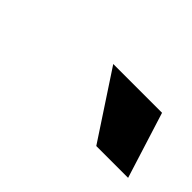

<svg xmlns="http://www.w3.org/2000/svg" viewBox="-30 -842 384 384"><g transform="rotate(45 161.5 -650.0)"><path d="M233 -580H323L279 -720H141Z"/></g></svg>

Font: Uncut Sans
Style: Bold Italic
Weight: 700
Italic angle: -11°
Designer: Kasper Nordkvist
Foundry: UNCUT.wtf
Version: Version 1.304;Glyphs 3.2 (3246)